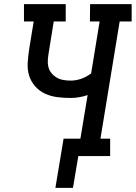

<svg xmlns="http://www.w3.org/2000/svg" viewBox="-20 -755 657 929"><path d="M333 154H248L287 -80V-84H369L404 -295Q383 -288 362.5 -284.5Q342 -281 322 -281Q289 -281 257.5 -285Q226 -289 198.5 -301.5Q171 -314 150.5 -337Q130 -360 121 -389Q112 -418 114 -451Q116 -484 121 -516L143 -651H96V-735H298V-651H240L216 -502Q213 -484 211.5 -466Q210 -448 214 -431.5Q218 -415 229 -401.5Q240 -388 254.5 -379.5Q269 -371 286.5 -368Q304 -365 322 -365Q348 -365 373.5 -374Q399 -383 421 -400L462 -651H415L416 -735H617V-651H559L466 -84H513V0H359Z"/></svg>

Font: Iosevka HT Medium Extended
Style: Italic
Weight: 500
Width: 7
Italic angle: -9°
Monospace: yes
Designer: Belleve Invis
Foundry: Belleve Invis
Version: Version 32.3.0; ttfautohint (v1.8.4)